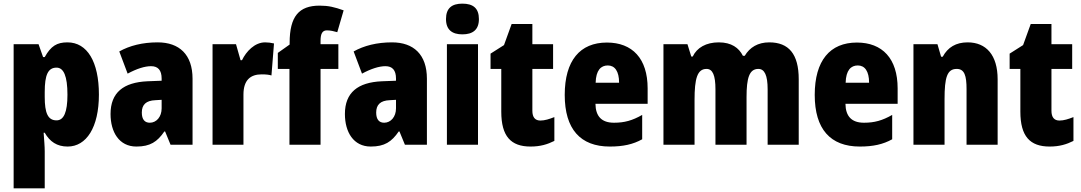

<svg xmlns="http://www.w3.org/2000/svg" viewBox="-20 -796 5946 1056"><path d="M351 -563C293 -563 260 -543 226 -482H217L192 -553H55V240H226V36C226 9 223 -23 220 -66H226C254 -17 293 10 352 10C455 10 524 -95 524 -276C524 -456 460 -563 351 -563ZM291 -424C330 -424 351 -378 351 -275C351 -179 331 -134 291 -134C243 -134 226 -175 226 -263V-290C226 -384 244 -424 291 -424Z M847 -563C764 -563 693 -545 636 -513L682 -391C732 -418 776 -432 811 -432C849 -432 869 -410 869 -364V-352L791 -349C659 -343 588 -287 588 -169C588 -70 635 10 730 10C806 10 845 -16 884 -73H888L918 0H1039V-363C1039 -496 966 -563 847 -563ZM835 -245 869 -247V-200C869 -153 840 -121 804 -121C776 -121 760 -139 760 -177C760 -220 783 -243 835 -245Z M1438 -563C1381 -563 1334 -513 1311 -465H1303L1278 -553H1149V0H1319V-276C1319 -357 1359 -387 1419 -387C1444 -387 1460 -385 1473 -381L1487 -557C1470 -561 1454 -563 1438 -563Z M1841 -417V-553H1743V-572C1743 -612 1754 -629 1778 -629C1798 -629 1817 -624 1835 -619L1870 -739C1820 -757 1786 -765 1738 -765C1624 -765 1573 -706 1573 -560V-551L1508 -505V-417H1572V0H1743V-417Z M2136 -563C2053 -563 1982 -545 1925 -513L1971 -391C2021 -418 2065 -432 2100 -432C2138 -432 2158 -410 2158 -364V-352L2080 -349C1948 -343 1877 -287 1877 -169C1877 -70 1924 10 2019 10C2095 10 2134 -16 2173 -73H2177L2207 0H2328V-363C2328 -496 2255 -563 2136 -563ZM2124 -245 2158 -247V-200C2158 -153 2129 -121 2093 -121C2065 -121 2049 -139 2049 -177C2049 -220 2072 -243 2124 -245Z M2523 -776C2465 -776 2433 -751 2433 -691C2433 -632 2467 -607 2523 -607C2580 -607 2614 -632 2614 -691C2614 -751 2582 -776 2523 -776ZM2609 -553H2438V0H2609Z M2952 -133C2923 -133 2908 -151 2908 -187V-417H3022V-553H2908V-664H2794L2752 -548L2678 -501V-417H2737V-182C2737 -46 2790 10 2898 10C2952 10 2991 -2 3029 -21V-152C3001 -141 2976 -133 2952 -133Z M3318 -562C3170 -562 3086 -463 3086 -274C3086 -86 3172 10 3334 10C3407 10 3462 -2 3512 -30V-164C3458 -133 3414 -121 3357 -121C3289 -121 3256 -156 3255 -225H3542V-310C3542 -474 3458 -562 3318 -562ZM3323 -436C3361 -436 3385 -405 3385 -341H3256C3258 -410 3285 -436 3323 -436Z M4211 -563C4149 -563 4104 -536 4076 -489H4066C4044 -533 4003 -563 3933 -563C3864 -563 3813 -534 3790 -485H3782L3761 -553H3629V0H3800V-246C3800 -364 3815 -417 3866 -417C3900 -417 3915 -381 3915 -305V0H4086V-262C4086 -367 4101 -417 4151 -417C4185 -417 4202 -382 4202 -305V0H4373V-360C4373 -499 4318 -563 4211 -563Z M4693 -562C4545 -562 4461 -463 4461 -274C4461 -86 4547 10 4709 10C4782 10 4837 -2 4887 -30V-164C4833 -133 4789 -121 4732 -121C4664 -121 4631 -156 4630 -225H4917V-310C4917 -474 4833 -562 4693 -562ZM4698 -436C4736 -436 4760 -405 4760 -341H4631C4633 -410 4660 -436 4698 -436Z M5302 -563C5238 -563 5193 -536 5165 -484H5156L5136 -553H5004V0H5175V-250C5175 -370 5189 -417 5242 -417C5285 -417 5296 -379 5296 -306V0H5467V-360C5467 -493 5404 -563 5302 -563Z M5807 -133C5778 -133 5763 -151 5763 -187V-417H5877V-553H5763V-664H5649L5607 -548L5533 -501V-417H5592V-182C5592 -46 5645 10 5753 10C5807 10 5846 -2 5884 -21V-152C5856 -141 5831 -133 5807 -133Z"/></svg>

Font: Noto Sans Armenian Condensed Black
Style: Regular
Weight: 900
Width: 3
Designer: Monotype Design Team
Foundry: Monotype Imaging Inc.
Version: Version 2.008